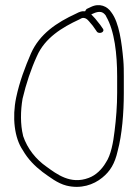

<svg xmlns="http://www.w3.org/2000/svg" viewBox="-20 -710 543 749"><path d="M43 -329C27 -252 36 -172 69 -124C89 -89 116 -62 146 -39C174 -19 204 5 239 14C295 28 345 11 379 -17C410 -42 428 -72 439 -121C456 -184 463 -269 463 -347V-412C463 -433 463 -454 461 -476C455 -543 445 -621 415 -661C399 -686 368 -699 335 -683L318 -675C316 -673 314 -670 312 -666H307C300 -667 290 -664 277 -657C201 -622 135 -578 101 -502C78 -449 56 -391 43 -329ZM68 -325C82 -384 101 -441 124 -491C155 -562 222 -603 289 -634C296 -638 301 -641 307 -640C319 -639 327 -627 333 -620C338 -615 344 -607 350 -598L359 -585C370 -576 392 -586 380 -600L371 -613C364 -622 357 -631 351 -638L336 -654C356 -663 378 -673 394 -647V-646C427 -590 437 -498 437 -412V-348C437 -298 433 -246 427 -199C422 -156 413 -105 393 -76C378 -50 354 -26 326 -16C255 11 201 -31 161 -60C121 -88 87 -129 70 -180V-181C59 -225 60 -278 68 -325ZM289 -634ZM333 -620ZM371 -613Z"/></svg>

Font: Stray Cat
Style: Lt
Weight: 300
Version: Version 1.0